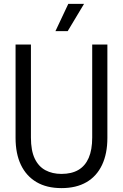

<svg xmlns="http://www.w3.org/2000/svg" viewBox="-20 -958 632 987"><path d="M296 9Q220 9 167.5 -22Q115 -53 87.5 -110.5Q60 -168 60 -249V-729H139V-251Q139 -184 158.5 -143Q178 -102 213.5 -83Q249 -64 296 -64Q348 -64 383 -84.5Q418 -105 436 -146.5Q454 -188 454 -251V-729H532V-249Q532 -168 504.5 -110Q477 -52 424.5 -21.5Q372 9 296 9ZM265 -798 331 -938H412L328 -798Z"/></svg>

Font: Mona Sans SemiCondensed
Style: Regular
Weight: 400
Width: 4
Designer: Deni Anggara
Foundry: GitHub
Version: Version 2.000